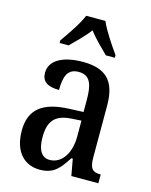

<svg xmlns="http://www.w3.org/2000/svg" viewBox="-116 -842 730 927"><g transform="rotate(15 248.5 -378.0)"><path d="M108 -619V-606H153C182 -635 220 -671 246 -706C272 -671 311 -634 339 -606H384V-619C357 -657 313 -721 294 -766H198C180 -721 135 -657 108 -619ZM173 10C244 10 270 -27 307 -83H314L329 0H464V-44H461C422 -44 408 -60 408 -116V-374C408 -500 352 -547 241 -547C146 -547 77 -514 77 -449C77 -406 106 -386 164 -386C164 -451 177 -495 234 -495C294 -495 306 -447 306 -373V-314L235 -311C105 -306 41 -257 41 -151C41 -41 99 10 173 10ZM207 -48C165 -48 146 -85 146 -145C146 -223 174 -263 259 -268L307 -271V-191C307 -108 267 -48 207 -48Z"/></g></svg>

Font: Noto Serif Georgian Condensed Medium
Style: Regular
Weight: 500
Width: 3
Designer: Monotype Design Team, Akaki Razmadze
Foundry: Google LLC
Version: Version 2.003